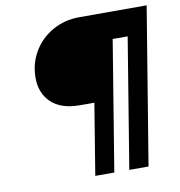

<svg xmlns="http://www.w3.org/2000/svg" viewBox="-79 -773 790 845"><g transform="rotate(-10 316.0 -350.0)"><path d="M517 0H431L526 -580H459L364 0H279L331 -318H267Q182 -318 138.5 -360Q95 -402 95 -470Q95 -534 126 -586.5Q157 -639 211 -669.5Q265 -700 330 -700H632Z"/></g></svg>

Font: Be Vietnam
Style: Bold Italic
Weight: 700
Italic angle: -9.66701°
Designer: Gabriel Lam
Foundry: TypeRant
Version: Version 3.000